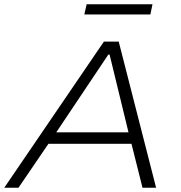

<svg xmlns="http://www.w3.org/2000/svg" viewBox="-33 -884 850 904"><path d="M-13 0 456 -688H526L702 0H638L586 -207H195L54 0ZM232 -261H572L483 -627H477ZM364 -816 375 -864H685L675 -816Z"/></svg>

Font: Saira Expanded Light
Style: Italic
Weight: 300
Width: 7
Italic angle: -12°
Designer: Hector Gatti with collaboration of the Omnibus-Type team
Foundry: Omnibus-Type
Version: Version 1.101